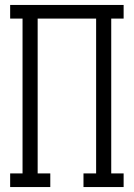

<svg xmlns="http://www.w3.org/2000/svg" viewBox="-20 -755 540 775"><path d="M21 0V-55H71V-680H21V-735H479V-680H429V-55H479V0H317V-55H368V-680H132V-55H183V0Z"/></svg>

Font: Iosevka Slab Light
Style: Regular
Weight: 300
Monospace: yes
Designer: Belleve Invis
Foundry: Belleve Invis
Version: Version 11.1.0; ttfautohint (v1.8.3)